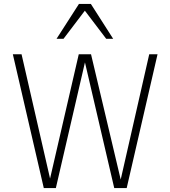

<svg xmlns="http://www.w3.org/2000/svg" viewBox="-20 -950 861 970"><path d="M620.1 0H557.1L409.2 -634.8L262.2 0H201.2L44.9 -675.8H88.9L232.9 -47.9L377.9 -675.8H439.9L589.8 -43L733.9 -675.8H775.9ZM516.6 -753.9 408.7 -896 300.8 -753.9H265.6L378.9 -930.2H439L551.8 -753.9Z"/></svg>

Font: Clear Sans Thin
Style: Regular
Weight: 250
Foundry: Intel Corporation
Version: Version 1.00